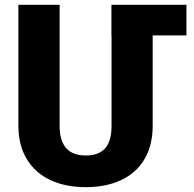

<svg xmlns="http://www.w3.org/2000/svg" viewBox="-20 -770 807 800"><path d="M756.8 -622.6H616.2V-246.6Q616.2 -164.6 582 -106.9Q547.9 -49.3 484.9 -19.8Q421.9 9.8 337.4 9.8Q252.9 9.8 189.7 -19.8Q126.5 -49.3 91.6 -107.2Q56.6 -165 56.6 -246.6V-750H228.5V-238.8Q231.4 -122.1 337.4 -122.1Q391.1 -122.1 418 -151.9Q444.8 -181.6 444.8 -246.6V-622.6H444.3V-750H756.8Z"/></svg>

Font: Mardoto Black
Style: Regular
Weight: 900
Designer: Christian Robertson, Vahan Hovhannisyan
Foundry: Google
Version: Version 1.000